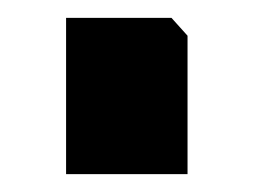

<svg xmlns="http://www.w3.org/2000/svg" viewBox="-20 -419 283 215"><path d="M54 -224V-399H172L190 -379V-224Z"/></svg>

Font: Kreon Light
Style: Bold
Weight: 700
Version: Version 2.002